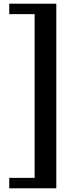

<svg xmlns="http://www.w3.org/2000/svg" viewBox="-20 -820 372 1040"><path d="M285 200H30V143.5H167.5V-743.5H30V-800H285Z"/></svg>

Font: Big Shoulders Text Thin
Style: Bold
Weight: 700
Version: Version 2.002